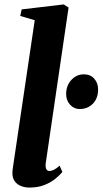

<svg xmlns="http://www.w3.org/2000/svg" viewBox="-20 -837 464 868"><path d="M186.5 -97.5Q185 -80.5 189.5 -72.2Q194 -64 203.5 -64Q212 -64 222.5 -68.8Q233 -73.5 249.5 -88L262 -59.5Q250.5 -45.5 230.5 -29Q210.5 -12.5 181.2 -0.8Q152 11 112.5 11Q93 11 75.5 4.2Q58 -2.5 47 -17Q36 -31.5 36 -55Q36 -60 36.8 -67.5Q37.5 -75 38.8 -83.2Q40 -91.5 41 -97.5L137 -745.5L71.5 -765L78 -794.5L268 -817L290 -803ZM279 -412.5Q279.5 -451 303 -476Q326.5 -501 359 -501Q389 -501 406.2 -481.2Q423.5 -461.5 423.5 -433Q423.5 -392.5 399.8 -368.2Q376 -344 340 -344Q315.5 -344 297.2 -363.2Q279 -382.5 279 -412.5Z"/></svg>

Font: Merriweather 72pt ExtraBold
Style: Italic
Weight: 800
Italic angle: -7.8°
Version: Version 2.101